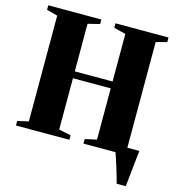

<svg xmlns="http://www.w3.org/2000/svg" viewBox="-130 -855 1056 1146"><g transform="rotate(15 397.5 -281.5)"><path d="M696 180Q691.5 162.5 684.2 137.2Q677 112 668.5 84.8Q660 57.5 652.2 34Q644.5 10.5 639.5 -2.5L620.5 -44H776.5Q774 -25.5 771.5 -2.2Q769 21 766.2 46.8Q763.5 72.5 761 97.2Q758.5 122 756.2 143.5Q754 165 752.5 180ZM93.5 -43.5V-697L26 -715V-743H354V-715L281 -697V-403H514.5V-697L441.5 -715V-743H769V-715L702 -697V-43.5L770 -28V0H442.5V-28L514.5 -44V-360.5H281V-43.5L355.5 -28V0H25.5V-28Z"/></g></svg>

Font: Merriweather 120pt Black
Style: Regular
Weight: 900
Designer: Eben Sorkin
Foundry: Eben Sorkin
Version: Version 2.100